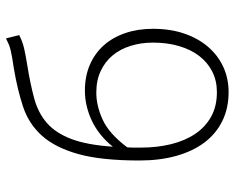

<svg xmlns="http://www.w3.org/2000/svg" viewBox="-91 -679 782 640"><g transform="rotate(-90 300.0 -359.0)"><path d="M313 12Q259 12 216.5 -9Q174 -30 145 -68.5Q116 -107 100.5 -162Q85 -217 85 -285Q85 -412 106.5 -489Q128 -566 167.5 -610Q207 -654 264 -673Q321 -692 393 -704Q414 -707 428 -709.5Q442 -712 452.5 -714.5Q463 -717 471.5 -720.5Q480 -724 492 -730L503 -686Q482 -675 458 -669.5Q434 -664 402 -659Q340 -649 292 -636Q244 -623 210.5 -594Q177 -565 157 -513Q137 -461 131 -374Q169 -421 218 -444Q267 -467 318 -467Q366 -467 404 -450.5Q442 -434 468.5 -404.5Q495 -375 509.5 -333Q524 -291 524 -240Q524 -182 508 -135.5Q492 -89 463.5 -56Q435 -23 396.5 -5.5Q358 12 313 12ZM313 -27Q351 -27 381.5 -42.5Q412 -58 433.5 -86Q455 -114 466.5 -153.5Q478 -193 478 -240Q478 -280 467 -315Q456 -350 435 -375Q414 -400 383 -414.5Q352 -429 311 -429Q267 -429 220.5 -407.5Q174 -386 129 -326Q128 -315 128 -304Q128 -293 128 -281Q128 -226 139.5 -179.5Q151 -133 174 -99Q197 -65 231.5 -46Q266 -27 313 -27Z"/></g></svg>

Font: Source Code Pro Light
Style: Regular
Weight: 300
Monospace: yes
Designer: Paul D. Hunt, Teo Tuominen
Foundry: Adobe Systems Incorporated
Version: Version 2.030;PS 1.000;hotconv 16.6.51;makeotf.lib2.5.65220